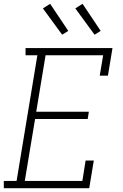

<svg xmlns="http://www.w3.org/2000/svg" viewBox="-27 -987 647 1007"><path d="M-7 0V-38H60L169 -697H107V-735H563L539 -590H496L514 -697H212L163 -401H439L433 -363H157L103 -38H405L422 -145H465L441 0ZM469 -805 368 -943 406 -967 501 -825ZM299 -805 198 -943 236 -967 331 -825Z"/></svg>

Font: Iosevka Slab XLtEx
Style: Italic
Weight: 200
Width: 7
Italic angle: -9°
Monospace: yes
Designer: Belleve Invis
Foundry: Belleve Invis
Version: Version 11.1.0; ttfautohint (v1.8.3)